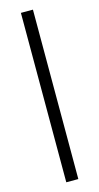

<svg xmlns="http://www.w3.org/2000/svg" viewBox="-120 -796 428 832"><g transform="rotate(-15 94.5 -380.0)"><path d="M122 0H68V-760H122Z"/></g></svg>

Font: Noto Sans Lao UI ExtCond Light
Style: Regular
Weight: 300
Width: 2
Designer: Monotype Design Team
Foundry: Monotype Imaging Inc.
Version: Version 2.000; ttfautohint (v1.8.4.7-5d5b)